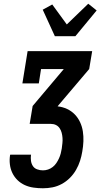

<svg xmlns="http://www.w3.org/2000/svg" viewBox="-20 -1009 540 1029"><path d="M210 0Q185 0 160 -3.5Q135 -7 113 -17Q91 -27 74 -43.5Q57 -60 46.5 -81.5Q36 -103 33 -128Q30 -153 34 -178L35 -180H147L146 -179Q144 -163 146 -147.5Q148 -132 156 -119.5Q164 -107 179 -101.5Q194 -96 210 -96Q224 -96 237.5 -100.5Q251 -105 262.5 -114Q274 -123 282 -135Q290 -147 296 -160Q302 -173 305.5 -186.5Q309 -200 311 -213Q313 -228 314.5 -242Q316 -256 315 -270Q314 -284 310.5 -297.5Q307 -311 299.5 -322Q292 -333 280 -339Q268 -345 253 -345H139L155 -441L322 -639H200L188 -562H100L128 -735H474L458 -639L290 -441L289 -439Q316 -436 339.5 -425Q363 -414 380.5 -396Q398 -378 409 -354.5Q420 -331 424 -305Q428 -279 427 -252Q426 -225 421 -197Q417 -172 409 -147Q401 -122 387.5 -98.5Q374 -75 354.5 -55.5Q335 -36 311 -23Q287 -10 261.5 -5Q236 0 210 0ZM274 -815 209 -957 260 -985 338 -878 453 -989 498 -953 384 -815Z"/></svg>

Font: Iosevka Curly Slab
Style: Bold Italic
Weight: 700
Italic angle: -9°
Monospace: yes
Designer: Belleve Invis
Foundry: Belleve Invis
Version: Version 22.1.2; ttfautohint (v1.8.4)